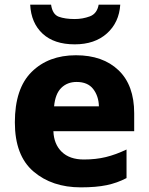

<svg xmlns="http://www.w3.org/2000/svg" viewBox="-20 -797 641 827"><path d="M307 -559Q189 -559 116.5 -487.5Q44 -416 44 -270Q44 -127 124 -58.5Q204 10 328 10Q394 10 439.5 0.5Q485 -9 525 -30V-153Q479 -131 436 -120.5Q393 -110 341 -110Q280 -110 246 -143Q212 -176 210 -232H558V-309Q558 -430 490.5 -494.5Q423 -559 307 -559ZM310 -444Q358 -444 381.5 -413.5Q405 -383 406 -339H213Q218 -393 244 -418.5Q270 -444 310 -444ZM498 -777H405Q398 -738 367 -726.5Q336 -715 302 -715Q260 -715 233 -725Q206 -735 200 -777H110Q114 -698 163.5 -652Q213 -606 302 -606Q388 -606 440.5 -653Q493 -700 498 -777Z"/></svg>

Font: Noto Sans UI Extra
Style: Regular
Weight: 800
Designer: Monotype Design Team
Foundry: Monotype Imaging Inc.
Version: Version 1.901